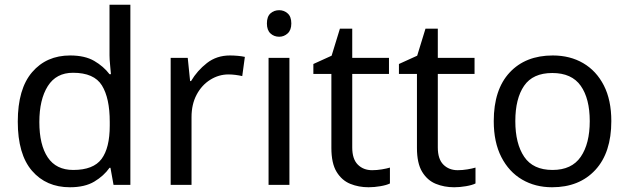

<svg xmlns="http://www.w3.org/2000/svg" viewBox="-20 -780 2653 810"><path d="M275 10Q175 10 115 -59.5Q55 -129 55 -267Q55 -405 115.5 -475.5Q176 -546 276 -546Q338 -546 377.5 -523Q417 -500 442 -467H448Q447 -480 444.5 -505.5Q442 -531 442 -546V-760H530V0H459L446 -72H442Q418 -38 378 -14Q338 10 275 10ZM289 -63Q374 -63 408.5 -109.5Q443 -156 443 -250V-266Q443 -366 410 -419.5Q377 -473 288 -473Q217 -473 181.5 -416.5Q146 -360 146 -265Q146 -169 181.5 -116Q217 -63 289 -63Z M950 -546Q965 -546 982.5 -544.5Q1000 -543 1013 -540L1002 -459Q989 -462 973.5 -464Q958 -466 944 -466Q903 -466 867 -443.5Q831 -421 809.5 -380.5Q788 -340 788 -286V0H700V-536H772L782 -438H786Q812 -482 853 -514Q894 -546 950 -546Z M1158 -737Q1178 -737 1193.5 -723.5Q1209 -710 1209 -681Q1209 -653 1193.5 -639Q1178 -625 1158 -625Q1136 -625 1121 -639Q1106 -653 1106 -681Q1106 -710 1121 -723.5Q1136 -737 1158 -737ZM1201 -536V0H1113V-536Z M1550 -62Q1570 -62 1591 -65.5Q1612 -69 1625 -73V-6Q1611 1 1585 5.5Q1559 10 1535 10Q1493 10 1457.5 -4.5Q1422 -19 1400 -55Q1378 -91 1378 -156V-468H1302V-510L1379 -545L1414 -659H1466V-536H1621V-468H1466V-158Q1466 -109 1489.5 -85.5Q1513 -62 1550 -62Z M1911 -62Q1931 -62 1952 -65.5Q1973 -69 1986 -73V-6Q1972 1 1946 5.5Q1920 10 1896 10Q1854 10 1818.5 -4.5Q1783 -19 1761 -55Q1739 -91 1739 -156V-468H1663V-510L1740 -545L1775 -659H1827V-536H1982V-468H1827V-158Q1827 -109 1850.5 -85.5Q1874 -62 1911 -62Z M2559 -269Q2559 -136 2491.5 -63Q2424 10 2309 10Q2238 10 2182.5 -22.5Q2127 -55 2095 -117.5Q2063 -180 2063 -269Q2063 -402 2130 -474Q2197 -546 2312 -546Q2385 -546 2440.5 -513.5Q2496 -481 2527.5 -419.5Q2559 -358 2559 -269ZM2154 -269Q2154 -174 2191.5 -118.5Q2229 -63 2311 -63Q2392 -63 2430 -118.5Q2468 -174 2468 -269Q2468 -364 2430 -418Q2392 -472 2310 -472Q2228 -472 2191 -418Q2154 -364 2154 -269Z"/></svg>

Font: Noto Sans Tamil Supplement
Style: Regular
Weight: 400
Designer: Ek Type
Foundry: Ek Type
Version: Version 2.001; ttfautohint (v1.8.4.7-5d5b)